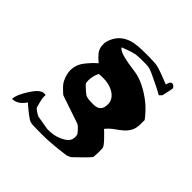

<svg xmlns="http://www.w3.org/2000/svg" viewBox="-168 -818 964 964"><g transform="rotate(45 313.5 -336.0)"><path d="M523 -141 521 -110Q506 -92 478 -65L447 -35Q439 -27 421 -21Q323 -8 266 -8Q209 -8 192 -9Q175 -10 164 -17Q153 -24 144 -31L125 -46Q105 -62 95 -72Q66 -28 26 -28Q26 -56 59 -108Q93 -162 120 -162Q128 -162 132 -160Q131 -156 131 -151Q131 -138 136 -118Q143 -89 144.5 -86Q146 -83 150.5 -79Q155 -75 161 -71Q176 -61 182 -59L258 -46H264Q303 -46 331 -57.5Q359 -69 372.5 -82.5Q386 -96 386 -117Q385 -132 383 -135L376 -144Q356 -168 345 -172L195 -223Q194 -223 189 -228L168 -248Q160 -256 153 -265.5Q146 -275 138.5 -296.5Q131 -318 131 -336Q131 -375 155 -406.5Q179 -438 207 -462Q186 -479 171 -497.5Q156 -516 156 -544V-555Q156 -559 157 -562Q181 -654 287 -662Q317 -664 337 -664H367L409 -662Q424 -662 469.5 -645Q515 -628 521 -625Q526 -652 540 -652Q551 -652 560 -637Q560 -634 558 -625Q556 -616 554 -606Q549 -581 547 -575Q545 -573 540.5 -568Q536 -563 534 -562Q508 -577 474 -593L430 -614Q420 -618 411 -621.5Q402 -625 393 -626Q385 -627 375 -627H339L308 -625Q289 -621 262.5 -611.5Q236 -602 232 -600Q243 -580 313 -568L367 -560Q429 -550 499 -498Q537 -470 572 -424V-399Q572 -365 561.5 -346Q551 -327 535 -313Q519 -299 498.5 -285Q478 -271 459 -248L470 -238L485 -223Q505 -203 509 -197Q522 -183 522.5 -171Q523 -159 523 -141ZM231 -365 232 -348Q237 -338 252 -326Q267 -312 276 -306Q289 -296 336 -297Q386 -297 386 -348Q386 -386 349 -408Q318 -426 277 -426Q251 -426 245 -424Q231 -394 231 -365Z"/></g></svg>

Font: Miltonian Tattoo
Style: Regular
Weight: 400
Designer: Pablo Impallari
Foundry: Pablo Impallari
Version: Version 1.008